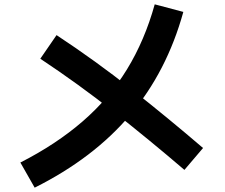

<svg xmlns="http://www.w3.org/2000/svg" viewBox="-20 -810 1040 886"><path d="M140 56 74 -60Q239 -144 361.5 -250Q484 -356 566 -490Q648 -624 694 -790L826 -755Q750 -480 581 -280Q412 -80 140 56ZM917 -127 831 -26Q671 -163 506 -293Q341 -423 166 -539L241 -648Q420 -530 588 -397.5Q756 -265 917 -127Z"/></svg>

Font: Murecho Thin SemiBold
Style: Regular
Weight: 600
Version: Version 1.010